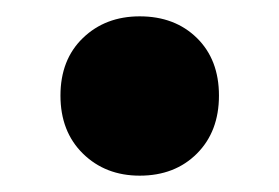

<svg xmlns="http://www.w3.org/2000/svg" viewBox="-20 -399 342 235"><path d="M151 -184Q109 -184 81.5 -211Q54 -238 54 -282Q54 -326 81.5 -352.5Q109 -379 151 -379Q194 -379 221 -352.5Q248 -326 248 -282Q248 -238 221 -211Q194 -184 151 -184Z"/></svg>

Font: Montserrat
Style: Bold
Weight: 700
Designer: Julieta Ulanovsky
Foundry: Julieta Ulanovsky
Version: Version 9.000; ttfautohint (v1.8.4.7-5d5b)